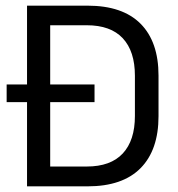

<svg xmlns="http://www.w3.org/2000/svg" viewBox="-20 -659 631 679"><path d="M3.5 -297.7V-360.2H314.3V-297.7ZM131.5 0V-70.1H286.7Q371.3 -70.1 414.2 -116.3Q457.1 -162.5 457.1 -248.7V-391.1Q457.1 -477.7 414.2 -523.7Q371.3 -569.7 286.7 -569.7H130.9V-639H289.6Q413.5 -639 477.1 -575.1Q540.6 -511.3 540.6 -391.6V-248.2Q540.6 -128.6 477.1 -64.3Q413.5 0 289.6 0ZM75.6 0V-639H157.5V0Z"/></svg>

Font: Anek Gujarati Medium
Style: Regular
Weight: 500
Designer: Mrunmayee Ghaisas (Gujarati), Yesha Goshar (Latin)
Foundry: Ek Type
Version: Version 1.003